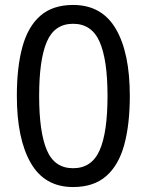

<svg xmlns="http://www.w3.org/2000/svg" viewBox="-20 -745 591 775"><path d="M275 10Q160 10 104 -87.5Q48 -185 48 -358Q48 -474 70.5 -556Q93 -638 143 -681.5Q193 -725 275 -725Q391 -725 447.5 -628.5Q504 -532 504 -358Q504 -243 481.5 -160.5Q459 -78 408.5 -34Q358 10 275 10ZM275 -66Q350 -66 382 -138Q414 -210 414 -358Q414 -504 382 -576.5Q350 -649 275 -649Q200 -649 169 -576.5Q138 -504 138 -358Q138 -212 169 -139Q200 -66 275 -66Z"/></svg>

Font: lkannada25
Style: Book
Weight: 400
Designer: Jelle Bosma - Monotype Design Team
Foundry: Monotype Imaging Inc.
Version: Version 2.003